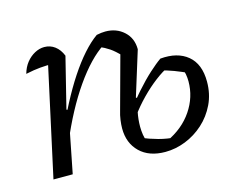

<svg xmlns="http://www.w3.org/2000/svg" viewBox="-76 -601 891 722"><g transform="rotate(-15 369.0 -240.5)"><path d="M486 9Q423 9 387 -26Q351 -61 351 -118Q351 -133 353.5 -151Q356 -169 361 -185L421 -405L424 -382Q402 -405 385 -416.5Q368 -428 345 -438L365 -440Q308 -403 250 -320Q192 -237 142 -118L130 -150Q155 -210 182.5 -262.5Q210 -315 238 -357.5Q266 -400 294.5 -432Q323 -464 350 -483Q369 -487 384 -487Q427 -487 456 -460.5Q485 -434 485 -391L431 -217L437 -214Q430 -194 424 -165Q418 -136 418 -107Q418 -92 420.5 -75.5Q423 -59 430 -43L408 -67Q439 -54 472 -45Q505 -36 541 -34L502 -29Q567 -59 602.5 -111.5Q638 -164 638 -225Q638 -239 635.5 -253Q633 -267 626 -284L652 -253Q624 -266 596.5 -276.5Q569 -287 541 -293L576 -296Q554 -286 525 -264Q496 -242 467 -212.5Q438 -183 415 -151L396 -164Q424 -204 454 -238Q484 -272 511.5 -297Q539 -322 558 -335Q625 -341 665 -308Q705 -275 705 -206Q705 -158 686 -118.5Q667 -79 635.5 -50.5Q604 -22 565 -6.5Q526 9 486 9ZM52 0 152 -458 163 -421Q137 -421 113 -419Q89 -417 56 -410Q63 -435 77 -452.5Q91 -470 109.5 -480Q128 -490 147 -490Q170 -490 188 -476.5Q206 -463 216 -438L167 -241L174 -238L127 0Z"/></g></svg>

Font: Piazzolla 24pt
Style: Italic
Weight: 400
Italic angle: -11.3°
Designer: Juan Pablo del Peral
Foundry: Huerta Tipografica
Version: Version 2.005